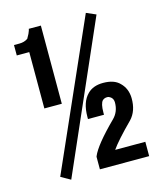

<svg xmlns="http://www.w3.org/2000/svg" viewBox="-108 -782 727 871"><g transform="rotate(-15 255.5 -347.0)"><path d="M25.4 -598.6V-647.5H50.8Q74.2 -647.5 90.8 -659.2Q104.5 -682.6 107.4 -693.4L109.4 -701.2H166V-334H84V-598.6ZM73.2 -15.6 377.9 -704.1 422.9 -684.6 118.2 9.8ZM255.9 -2V-60.5L256.8 -63.5Q276.4 -111.3 372.1 -206.1Q400.4 -234.4 400.4 -277.3Q400.4 -293 390.6 -301.8Q379.9 -310.5 372.1 -309.6H371.1Q359.4 -309.6 350.6 -301.8Q337.9 -289.1 337.9 -246.1V-236.3H262.7V-246.1Q262.7 -316.4 297.9 -350.6Q324.2 -377 371.1 -377Q422.9 -377 448.2 -350.6Q477.5 -322.3 478.5 -277.3Q479.5 -216.8 445.3 -180.7Q372.1 -107.4 345.7 -69.3H487.3V-2Z"/></g></svg>

Font: RobotoJAA
Style: Medium
Weight: 500
Version: Version 2.05; 2016-11-05